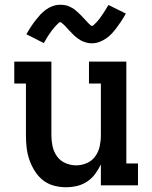

<svg xmlns="http://www.w3.org/2000/svg" viewBox="-20 -779 640 807"><path d="M257 8Q231 8 205.5 1Q180 -6 160 -22Q140 -38 126 -60.5Q112 -83 103.5 -107.5Q95 -132 92 -158Q89 -184 89 -210V-428H40V-520H196V-210Q196 -187 201 -164Q206 -141 219.5 -122Q233 -103 255 -93.5Q277 -84 300 -84Q323 -84 345 -93.5Q367 -103 380.5 -122Q394 -141 399 -164Q404 -187 404 -210V-428H354V-520H511V-92H560V0H404V-88Q394 -67 380 -48Q366 -29 346.5 -16Q327 -3 304 2.5Q281 8 257 8ZM366 -597Q361 -597 355.5 -597.5Q350 -598 345 -599.5Q340 -601 335.5 -602.5Q331 -604 326 -606Q321 -608 316.5 -611Q312 -614 308.5 -616.5Q305 -619 300.5 -622.5Q296 -626 292 -629.5Q288 -633 284.5 -637Q281 -641 277.5 -644.5Q274 -648 270.5 -651.5Q267 -655 263 -659.5Q259 -664 255.5 -668Q252 -672 248.5 -675Q245 -678 240.5 -682Q236 -686 234 -686Q230 -686 227 -683Q224 -680 220 -676Q216 -672 213.5 -669.5Q211 -667 209 -664.5Q207 -662 204.5 -659Q202 -656 199.5 -653Q197 -650 194.5 -646Q192 -642 189 -638Q186 -634 183 -629.5Q180 -625 177 -620Q174 -615 171 -609.5Q168 -604 164 -598L91 -635Q101 -653 111 -668Q121 -683 130.5 -695Q140 -707 149.5 -717.5Q159 -728 172.5 -738Q186 -748 201.5 -753.5Q217 -759 234 -759Q239 -759 244.5 -758.5Q250 -758 255 -757Q260 -756 264.5 -754.5Q269 -753 274 -750.5Q279 -748 283.5 -745.5Q288 -743 291.5 -740.5Q295 -738 299.5 -734Q304 -730 308 -726.5Q312 -723 315.5 -719.5Q319 -716 322.5 -712.5Q326 -709 329.5 -705Q333 -701 337 -697Q341 -693 344.5 -689Q348 -685 351.5 -681.5Q355 -678 359.5 -674Q364 -670 366 -670Q370 -670 373 -673Q376 -676 380 -680Q384 -684 386.5 -686.5Q389 -689 391 -691.5Q393 -694 395.5 -697Q398 -700 400.5 -703.5Q403 -707 405.5 -710.5Q408 -714 411 -718.5Q414 -723 417 -727.5Q420 -732 423 -737Q426 -742 429 -747Q432 -752 436 -758L509 -722Q499 -704 489 -689Q479 -674 469.5 -661.5Q460 -649 450.5 -638.5Q441 -628 427.5 -618.5Q414 -609 398.5 -603Q383 -597 366 -597Z"/></svg>

Font: Iosevka Etoile Semibold
Style: Regular
Weight: 600
Designer: Belleve Invis
Foundry: Belleve Invis
Version: Version 22.1.2; ttfautohint (v1.8.4)